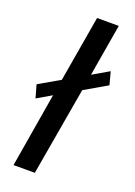

<svg xmlns="http://www.w3.org/2000/svg" viewBox="-149 -839 632 898"><g transform="rotate(20 167.0 -390.0)"><path d="M172 -780 116 -452 12 -392 30 -328 102 -370 40 0H146L222 -439L334 -504L317 -568L236 -521L280 -780Z"/></g></svg>

Font: Jost* 500 Medium Italic
Style: Italic
Weight: 500
Italic angle: -10°
Version: Version 3.200; ttfautohint (v0.97) -l 8 -r 50 -G 200 -x 14 -